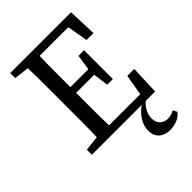

<svg xmlns="http://www.w3.org/2000/svg" viewBox="-254 -780 1112 1112"><g transform="rotate(-45 301.5 -224.5)"><path d="M138 -310V-359Q138 -424 138 -488Q138 -552 136 -617L44 -628V-669H542L549 -492H492L470 -619H235Q233 -555 233 -491Q233 -427 233 -365H380L394 -460H440V-224H394L381 -318H233Q233 -243 233 -178Q233 -113 235 -50H490L512 -178H569L562 0H44V-41L136 -52Q138 -115 138 -179.5Q138 -244 138 -310ZM373 132Q373 109 381 87.5Q389 66 403 47Q417 28 435.5 12.5Q454 -3 474 -13H503Q471 7 454 36.5Q437 66 437 96Q437 128 456 146Q475 164 504 164Q514 164 528 161Q542 158 557 149L570 174Q552 199 523 209.5Q494 220 467 220Q425 220 399 197Q373 174 373 132Z"/></g></svg>

Font: Source Serif Pro
Style: Regular
Weight: 400
Designer: Frank Grießhammer
Foundry: Adobe Systems Incorporated
Version: Version 2.000;PS 1.000;hotconv 16.6.51;makeotf.lib2.5.65220